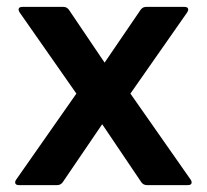

<svg xmlns="http://www.w3.org/2000/svg" viewBox="-20 -538 601 558"><path d="M35 0Q24 0 24 -8Q24 -12 27 -16L202 -266L37 -502Q34 -507 34 -510Q34 -518 45 -518H164Q174 -518 180 -510L284 -356L389 -510Q395 -518 405 -518H516Q527 -518 527 -510Q527 -507 524 -502L359 -266L534 -16Q537 -12 537 -8Q537 0 526 0H407Q397 0 391 -8L277 -177L162 -8Q156 0 146 0Z"/></svg>

Font: LINE Seed Sans TH App
Style: Bold
Weight: 700
Designer: Dalton Maag Ltd | Thai characters by Cadson Demak Co.,Ltd.
Foundry: Dalton Maag Ltd
Version: Version 1.003